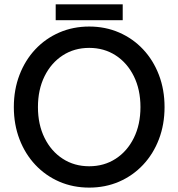

<svg xmlns="http://www.w3.org/2000/svg" viewBox="-20 -856 824 887"><path d="M43.9 -361.3Q43.9 -441.9 70.1 -510Q96.2 -578.1 143.3 -628.2Q190.4 -678.2 253.9 -705.8Q317.4 -733.4 392.1 -733.4Q466.8 -733.4 530.3 -705.8Q593.8 -678.2 640.9 -628.2Q688 -578.1 714.1 -510Q740.2 -441.9 740.2 -361.3Q740.2 -280.8 714.1 -212.6Q688 -144.5 640.9 -94.5Q593.8 -44.4 530.3 -16.8Q466.8 10.7 392.1 10.7Q317.4 10.7 253.9 -16.8Q190.4 -44.4 143.3 -94.5Q96.2 -144.5 70.1 -212.6Q43.9 -280.8 43.9 -361.3ZM155.3 -361.3Q155.3 -280.8 185.8 -219Q216.3 -157.2 269.8 -122.6Q323.2 -87.9 392.1 -87.9Q460.9 -87.9 514.4 -122.6Q567.9 -157.2 598.4 -219Q628.9 -280.8 628.9 -361.3Q628.9 -441.9 598.4 -503.7Q567.9 -565.4 514.4 -600.1Q460.9 -634.8 392.1 -634.8Q323.2 -634.8 269.8 -600.1Q216.3 -565.4 185.8 -503.7Q155.3 -441.9 155.3 -361.3ZM237.3 -762.7V-835.9H546.9V-762.7Z"/></svg>

Font: Giphurs Medium
Style: Regular
Weight: 500
Version: Version 0.920; ttfautohint (v1.8.4.7-5d5b)